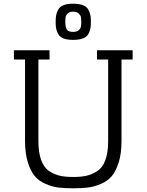

<svg xmlns="http://www.w3.org/2000/svg" viewBox="-20 -1001 790 1035"><path d="M55 -680H115V-241Q115 -174 130 -126Q145 -78 167.5 -51.5Q190 -25 226 -9.5Q262 6 295 10Q328 14 374 14Q420 14 453.5 10Q487 6 523.5 -9.5Q560 -25 582.5 -51.5Q605 -78 620 -126Q635 -174 635 -241V-680H695V-730H503V-680H563V-241Q563 -179 548 -138Q533 -97 504 -78.5Q475 -60 445.5 -53.5Q416 -47 374 -47Q333 -47 303.5 -53.5Q274 -60 245.5 -78.5Q217 -97 202 -138Q187 -179 187 -241V-680H247V-730H55ZM374 -786Q406 -786 427 -794Q448 -802 456.5 -818Q465 -834 467.5 -848Q470 -862 470 -883Q470 -904 467.5 -918Q465 -932 456.5 -948.5Q448 -965 427 -973Q406 -981 374 -981Q342 -981 322 -973Q302 -965 293.5 -948.5Q285 -932 282.5 -918Q280 -904 280 -883Q280 -862 282.5 -848Q285 -834 293.5 -818Q302 -802 322 -794Q342 -786 374 -786ZM374 -829Q347 -829 339.5 -843.5Q332 -858 332 -883Q332 -900 334 -910Q336 -920 345.5 -929Q355 -938 374 -938Q394 -938 404 -928.5Q414 -919 416 -909.5Q418 -900 418 -883Q418 -867 416 -857Q414 -847 404 -838Q394 -829 374 -829Z"/></svg>

Font: Glegoo
Style: Regular
Weight: 400
Version: Version 2.0.1; ttfautohint (v0.9) -r 48 -G 60